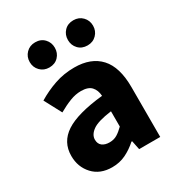

<svg xmlns="http://www.w3.org/2000/svg" viewBox="-168 -796 845 914"><g transform="rotate(-30 254.5 -338.5)"><path d="M183 11Q117 11 78.5 -30.5Q40 -72 40 -133Q40 -209 104 -251Q168 -293 310 -308Q308 -340 290.5 -359Q273 -378 234 -378Q204 -378 173 -366Q142 -354 107 -334L57 -428Q103 -456 154 -473.5Q205 -491 262 -491Q354 -491 403 -437.5Q452 -384 452 -274V0H336L326 -49H322Q292 -22 258 -5.5Q224 11 183 11ZM231 -98Q255 -98 273 -109Q291 -120 310 -139V-223Q234 -213 205 -192Q176 -171 176 -144Q176 -121 191 -109.5Q206 -98 231 -98ZM161 -550Q131 -550 111.5 -570Q92 -590 92 -619Q92 -648 111.5 -668Q131 -688 161 -688Q192 -688 211 -668Q230 -648 230 -619Q230 -590 211 -570Q192 -550 161 -550ZM371 -550Q340 -550 321 -570Q302 -590 302 -619Q302 -648 321 -668Q340 -688 371 -688Q401 -688 420.5 -668Q440 -648 440 -619Q440 -590 420.5 -570Q401 -550 371 -550Z"/></g></svg>

Font: Narnoor ExtraBold
Style: Regular
Weight: 800
Designer: S. Sridhar Murthy
Foundry: SIL International
Version: Version 3.000